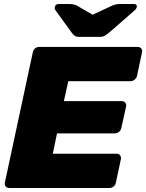

<svg xmlns="http://www.w3.org/2000/svg" viewBox="-20 -933 726 953"><path d="M26 0Q15 0 8.5 -7.5Q2 -15 4 -26L143 -674Q145 -685 154 -692.5Q163 -700 174 -700H664Q675 -700 681 -692.5Q687 -685 685 -674L660 -556Q658 -546 648.5 -538Q639 -530 628 -530H319L297 -431H584Q595 -431 601.5 -423.5Q608 -416 606 -405L582 -297Q580 -286 570.5 -278.5Q561 -271 550 -271H263L242 -170H559Q570 -170 576 -162Q582 -154 580 -143L555 -26Q553 -15 544 -7.5Q535 0 524 0ZM370 -750Q360 -750 353 -754Q346 -758 338 -768L254 -884Q250 -889 252 -897Q255 -913 270 -913H325Q334 -913 342.5 -911.5Q351 -910 360 -906L440 -860L539 -906Q549 -910 557.5 -911.5Q566 -913 576 -913H646Q661 -913 659 -898Q657 -890 651 -884L518 -768Q505 -758 496.5 -754Q488 -750 478 -750Z"/></svg>

Font: Rubik ExtraBold
Style: Italic
Weight: 800
Italic angle: -12°
Designer: Hubert and Fischer
Foundry: Hubert and Fischer
Version: Version 2.300;gftools[0.9.30]